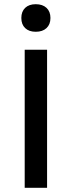

<svg xmlns="http://www.w3.org/2000/svg" viewBox="-20 -898 343 918"><path d="M150.9 -877.9Q183.6 -877.9 202.4 -860.4Q221.2 -842.8 221.2 -812Q221.2 -781.2 202.4 -763.7Q183.6 -746.1 150.9 -746.1Q118.7 -746.1 100.3 -763.7Q82 -781.2 82 -812Q82 -842.8 100.3 -860.4Q118.7 -877.9 150.9 -877.9ZM205.1 -660.2V0H98.1V-660.2Z"/></svg>

Font: Work Sans Medium
Style: Regular
Weight: 500
Designer: Wei Huang
Foundry: Wei Huang
Version: Version 2.012